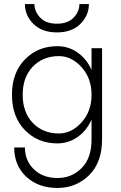

<svg xmlns="http://www.w3.org/2000/svg" viewBox="-20 -698 598 948"><path d="M103 -678H150Q150 -641 178.5 -611Q207 -581 261 -581Q315 -581 343.5 -611Q372 -641 372 -678H419Q419 -622 377 -580Q335 -538 261 -538Q187 -538 145 -580Q103 -622 103 -678ZM50 30H103Q103 95 147.5 138Q192 181 264 181Q334 181 383 132Q432 83 432 -10V-107Q407 -52 362.5 -21Q318 10 263 10Q167 10 103 -55.5Q39 -121 39 -230Q39 -339 103 -404.5Q167 -470 263 -470Q318 -470 362.5 -439Q407 -408 432 -353V-460H484V-10Q484 104 420 167Q356 230 264 230Q169 230 109.5 174.5Q50 119 50 30ZM271 -39Q333 -39 382.5 -93.5Q432 -148 432 -230Q432 -312 382.5 -366.5Q333 -421 271 -421Q192 -421 142 -369Q92 -317 92 -230Q92 -143 142 -91Q192 -39 271 -39Z"/></svg>

Font: Renner* Light
Style: Light
Weight: 300
Version: Version 003.000 ; ttfautohint (v0.97) -l 8 -r 50 -G 200 -x 1